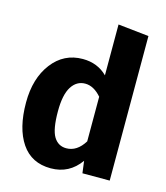

<svg xmlns="http://www.w3.org/2000/svg" viewBox="-115 -847 824 952"><g transform="rotate(15 297.0 -371.0)"><path d="M375 -759 533 -742V0H393L385 -62Q329 17 234 17Q135 17 83.5 -59Q32 -135 32 -267Q32 -391 92 -469.5Q152 -548 249 -548Q325 -548 375 -498ZM283 -99Q338 -99 375 -159V-388Q336 -433 292 -433Q248 -433 222 -392Q196 -351 196 -266Q196 -173 218.5 -136Q241 -99 283 -99Z"/></g></svg>

Font: FiraGO
Style: Bold
Weight: 700
Designer: bBox Type
Foundry: bBox Type GmbH
Version: Version 1.001;PS 001.001;hotconv 1.0.88;makeotf.lib2.5.64775